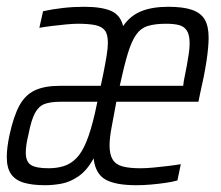

<svg xmlns="http://www.w3.org/2000/svg" viewBox="-21 -538 652 566"><path d="M112 8Q74 8 49 0.5Q24 -7 11.5 -25Q-1 -43 -1 -75Q-1 -89 1 -105Q3 -121 7 -140Q19 -195 36 -226.5Q53 -258 81.5 -271.5Q110 -285 155 -285Q174 -285 194.5 -285Q215 -285 236 -285Q257 -285 276 -285L284 -323Q290 -353 293.5 -375Q297 -397 297 -412Q297 -437 288 -448.5Q279 -460 259.5 -464Q240 -468 209 -468Q194 -468 173.5 -466Q153 -464 132.5 -461.5Q112 -459 95 -456L106 -505Q134 -511 164.5 -514.5Q195 -518 227 -518Q278 -518 306 -506Q334 -494 342 -461Q362 -491 394.5 -504.5Q427 -518 475 -518Q519 -518 545 -509Q571 -500 582.5 -480.5Q594 -461 594 -427Q594 -399 587.5 -356.5Q581 -314 568 -258L564 -238H322Q314 -195 308 -163Q302 -131 302 -109Q302 -83 311 -68Q320 -53 340 -47.5Q360 -42 393 -42Q410 -42 431 -44Q452 -46 473 -48.5Q494 -51 512 -54L502 -6Q488 -2 467.5 1Q447 4 424.5 6Q402 8 381 8Q319 8 289.5 -9Q260 -26 255 -71Q235 -35 210 -18Q185 -1 160 3.5Q135 8 112 8ZM122 -42Q147 -42 167.5 -48.5Q188 -55 204.5 -72Q221 -89 234 -121Q247 -153 259 -205L266 -238H157Q128 -238 110.5 -231.5Q93 -225 82 -204.5Q71 -184 63 -142Q59 -126 57 -112.5Q55 -99 55 -88Q55 -61 70.5 -51.5Q86 -42 122 -42ZM332 -285H519L521 -300Q526 -324 529.5 -343.5Q533 -363 535.5 -379.5Q538 -396 538 -410Q538 -435 530 -447.5Q522 -460 507 -464Q492 -468 469 -468Q436 -468 415 -461.5Q394 -455 380.5 -436Q367 -417 356 -381Q345 -345 332 -285Z"/></svg>

Font: Saira Condensed Light
Style: Italic
Weight: 300
Width: 3
Italic angle: -12°
Designer: Hector Gatti with collaboration of the Omnibus-Type team
Foundry: Omnibus-Type
Version: Version 1.101